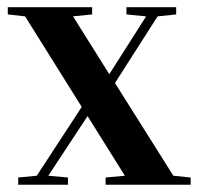

<svg xmlns="http://www.w3.org/2000/svg" viewBox="-20 -510 546 530"><path d="M30.3 0V-20L81.5 -24.9L205.6 -214.8L49.3 -464.8L1.5 -470.2V-490.2H234.4V-470.2L181.6 -464.8L281.7 -305.2L383.3 -464.8L329.1 -470.2V-490.2H466.3V-470.2L415 -464.8L297.4 -280.8L458.5 -24.9L506.3 -20V0H271.5V-20L324.7 -24.9L221.7 -189.5L113.3 -24.9L167.5 -20V0Z"/></svg>

Font: Vidaloka 
Style: Regular
Weight: 400
Designer: Cyreal (www.cyreal.org)
Foundry: Cyreal (www.cyreal.org)
Version: Version 1.011